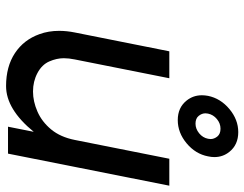

<svg xmlns="http://www.w3.org/2000/svg" viewBox="-105 -682 793 623"><g transform="rotate(90 291.5 -370.5)"><path d="M495.1 -523.4H582.5L478.5 0H391.1L407.7 -83.5Q334.5 6.3 259.3 6.3Q195.8 6.3 152.3 -22.5Q108.9 -51.3 90.8 -102.1Q80.1 -131.3 80.1 -166Q80.1 -190.4 85.4 -216.8L146.5 -523.4H233.9L172.9 -216.8Q168.9 -197.3 168.9 -181.2Q168.9 -157.7 179.4 -133.8Q189.9 -109.9 217 -95.5Q244.1 -81.1 276.9 -81.1Q309.1 -81.1 342 -95.5Q375 -109.9 399.9 -139.9Q424.8 -169.9 434.1 -216.8ZM381.3 -608.4Q397.9 -608.4 412.4 -620.1Q426.8 -631.8 430.2 -648.9Q431.2 -653.3 431.2 -657.2Q431.2 -668.9 422.9 -679.2Q414.6 -689.5 397.5 -689.5Q380.4 -689.5 366.2 -677.7Q352.1 -666 348.6 -648.9Q347.7 -644.5 347.7 -640.6Q347.7 -628.9 356 -618.7Q364.3 -608.4 381.3 -608.4ZM369.6 -550.8Q329.1 -550.8 306.2 -579.6Q289.1 -601.1 289.1 -628.9Q289.1 -638.7 291 -648.9Q299.3 -689.5 333.7 -718.3Q368.2 -747.1 408.7 -747.1Q449.7 -747.1 472.7 -718.3Q489.7 -697.3 489.7 -669.4Q489.7 -659.7 487.3 -648.9Q479.5 -608.4 445.1 -579.6Q410.6 -550.8 369.6 -550.8Z"/></g></svg>

Font: Qaz
Style: Italic
Weight: 400
Italic angle: -11.25°
Designer: GGBotNet
Foundry: f0n7
Version: 0.70